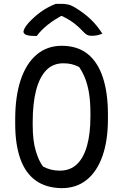

<svg xmlns="http://www.w3.org/2000/svg" viewBox="-20 -958 640 998"><path d="M301 -720Q382 -720 435 -678Q488 -636 514.5 -556Q541 -476 541 -363V-339Q541 -227 512.5 -146.5Q484 -66 430.5 -23Q377 20 301 20Q220 19 166 -19.5Q112 -58 85.5 -133Q59 -208 59 -314V-338Q59 -457 87.5 -542.5Q116 -628 170.5 -674Q225 -720 301 -720ZM150 -307Q150 -227 166 -173.5Q182 -120 204 -92Q226 -81 246.5 -76Q267 -71 291 -71Q345 -71 380 -104.5Q415 -138 432.5 -201Q450 -264 450 -351V-370Q450 -430 442.5 -475Q435 -520 421.5 -553Q408 -586 391 -610Q371 -620 352 -624.5Q333 -629 309 -629Q255 -629 220 -592.5Q185 -556 167.5 -488Q150 -420 150 -325ZM270 -938Q275 -938 280.5 -938Q286 -938 291.5 -938Q297 -938 302 -938Q320 -938 336.5 -934Q353 -930 381 -912Q397 -902 415 -888.5Q433 -875 450 -859Q467 -843 482.5 -824Q498 -805 512 -783Q499 -778 487 -775Q475 -772 458 -772Q441 -772 431.5 -777.5Q422 -783 410 -796Q386 -822 357 -843Q328 -864 276 -887L333 -875Q317 -875 300.5 -875Q284 -875 267 -875L323 -888Q265 -859 228 -829Q191 -799 171 -771H165Q142 -771 128 -773.5Q114 -776 108 -781.5Q102 -787 102 -793Q102 -799 108 -811Q114 -823 129 -840Q143 -855 158.5 -869Q174 -883 192 -896Q210 -909 229.5 -919.5Q249 -930 270 -938Z"/></svg>

Font: Recursive Monospace Casual
Style: Regular
Weight: 400
Version: Version 1.047